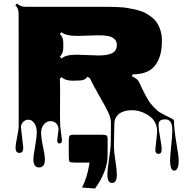

<svg xmlns="http://www.w3.org/2000/svg" viewBox="-20 -691 1049 1092"><path d="M592.3 101.6 591.8 194.3Q591.8 281.7 520.5 381.3L446.8 375.5Q475.6 316.9 485.8 254.4L489.3 233.9H410.6Q380.9 233.9 376 229Q371.1 224.1 371.1 194.3V134.8Q371.1 132.3 371.1 111.6Q371.1 90.8 374.8 83Q378.4 75.2 397.9 75.2H532.7Q536.1 75.2 556.6 75.2Q577.1 75.2 584.7 78.9Q592.3 82.5 592.3 101.6ZM863.3 160.2 874 59.1Q874 -2.4 824 -34.9Q773.9 -67.4 718.8 -63.7Q663.6 -60.1 641.6 -26.4Q630.4 -10.3 630.4 11.7L627.9 142.6Q627.9 169.4 636.2 222.4Q644.5 275.4 644.5 302.2Q644.5 349.6 617.7 349.6Q590.8 349.6 590.8 303.7Q590.8 273.4 599.6 216.8Q608.4 160.2 609.6 130.9Q610.8 101.6 610.8 5.9Q610.8 -19.5 595.2 -52.7Q579.6 -85.9 545.9 -144Q512.2 -202.1 490.7 -246.6L476.1 -254.9Q464.4 -233.4 434.6 -233.4L393.6 -231.9Q351.6 -231.9 330.6 -252.4L320.3 -242.7Q321.8 -224.6 321.8 -165.5L321.3 -45.9Q321.3 7.8 323.2 33.2L332.5 105Q332.5 125 318.8 125Q305.2 125 305.2 106.4L313 45.9Q313 23.9 300 11Q287.1 -2 266.4 -2Q245.6 -2 229.7 16.4Q213.9 34.7 213.9 64Q213.9 93.3 224.6 143.3Q235.4 193.4 235.4 215.3Q235.4 261.2 202.6 261.2Q169.9 261.2 169.9 216.3Q169.9 195.3 179.4 143.1Q189 90.8 189 60.1Q189 29.3 174.8 9.5Q160.6 -10.3 142.6 -10.3Q124.5 -10.3 111.8 2.2Q99.1 14.6 99.1 33.2L112.3 148.9Q112.3 178.7 90.3 178.7Q68.4 178.7 68.4 148.4Q68.4 130.9 77.6 87.2Q86.9 43.5 86.4 19Q85.9 -5.4 85.9 -612.8Q85.9 -643.1 67.4 -661.1L77.1 -670.9Q96.2 -652.3 125.5 -652.3H563Q665.5 -652.3 700.9 -646.2Q736.3 -640.1 762.9 -633.3Q789.6 -626.5 807.9 -616.5Q826.2 -606.4 845 -591.6Q863.8 -576.7 875 -557.6Q900.9 -514.2 900.9 -465.3Q900.9 -416.5 893.3 -385.5Q885.7 -354.5 868.2 -327.1Q830.1 -268.1 734.4 -268.1L730.5 -256.8Q761.2 -244.6 771.5 -223.1Q814.5 -129.4 835 -104.2Q855.5 -79.1 873 -64Q890.6 -48.8 923.3 -33.2Q956.1 -17.6 962.9 -12.9Q969.7 -8.3 969.7 -5.4Q969.7 43.5 982.9 120.1Q996.1 196.8 996.1 218.8Q996.1 240.7 994.4 250.5Q992.7 260.3 986.8 269.8Q981 279.3 969.7 279.3Q958.5 279.3 952.9 263.2Q947.3 247.1 947.3 223.6Q947.3 200.2 953.6 139.9Q960 79.6 960 48.8Q960 -12.2 920.4 -12.2Q900.9 -12.2 891.4 -5.4Q881.8 1.5 881.8 22.7Q881.8 43.9 890.6 90.3Q899.4 136.7 899.4 160.4Q899.4 184.1 881.3 184.1Q863.3 184.1 863.3 160.2ZM538.1 -490.2 422.9 -486.8Q352.1 -486.8 330.6 -507.8L320.3 -498.5Q339.8 -479.5 339.8 -449.7V-417Q339.8 -387.7 320.3 -368.2L330.6 -358.4Q351.6 -379.9 417.5 -379.9L541 -375.5Q590.3 -375.5 617.4 -388.4Q644.5 -401.4 644.5 -436Q644.5 -458 629.4 -470.5Q614.3 -482.9 592.8 -486.6Q571.3 -490.2 538.1 -490.2Z"/></svg>

Font: Nosifer
Style: Regular
Weight: 400
Version: Version 001.002